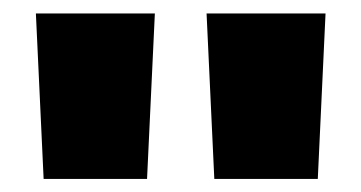

<svg xmlns="http://www.w3.org/2000/svg" viewBox="-20 -743 546 290"><path d="M303.7 -472.7 292 -722.7H471.7L460 -472.7ZM45.9 -472.7 34.2 -722.7H213.9L202.1 -472.7Z"/></svg>

Font: Giphurs Black
Style: Regular
Weight: 900
Version: Version 0.920; ttfautohint (v1.8.4.7-5d5b)